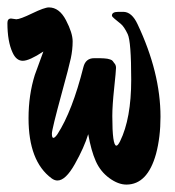

<svg xmlns="http://www.w3.org/2000/svg" viewBox="-40 -540 471 518"><path d="M268 -370Q273 -365 273 -357Q273 -349 268 -302Q263 -255 263 -227Q263 -147 274 -147Q278 -147 284 -159Q314 -220 314 -325Q314 -428 304.5 -448Q295 -468 286 -475.5Q277 -483 269.5 -489Q262 -495 262 -498Q262 -508 279 -508H294Q316 -507 331 -475Q393 -344 393 -225Q393 -170 381 -125Q358 -42 301 -42Q279 -42 255 -59.5Q231 -77 218.5 -105Q206 -133 198 -178Q187 -142 162 -97.5Q137 -53 115 -53Q107 -53 99 -59Q37 -105 37 -221Q37 -284 54 -338Q60 -355 77 -401Q39 -376 21.5 -376Q4 -376 -6 -398Q-20 -428 -20 -478Q-20 -490 -10 -490L4 -488Q14 -488 47 -504Q80 -520 92 -520Q120 -520 138 -485.5Q156 -451 156 -428.5Q156 -406 151 -382.5Q146 -359 127 -290Q100 -191 100 -179.5Q100 -168 104 -168Q108 -168 115 -178Q155 -240 185 -359Q191 -383 214 -383Q223 -383 229 -383Q235 -383 241 -382.5Q247 -382 250 -381.5Q253 -381 257.5 -379.5Q262 -378 264 -375.5Q266 -373 268 -370Z"/></svg>

Font: Ma Shan Zheng
Style: Regular
Weight: 400
Designer: ZhongQi
Foundry: ZhongQi
Version: Version 2.001